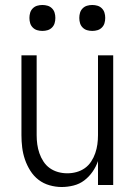

<svg xmlns="http://www.w3.org/2000/svg" viewBox="-20 -742 540 770"><path d="M227 8Q203 8 178.5 1Q154 -6 134.5 -21Q115 -36 101.5 -57.5Q88 -79 80 -102.5Q72 -126 69 -150.5Q66 -175 66 -200V-520H127V-200Q127 -181 129.5 -163Q132 -145 138 -127.5Q144 -110 154.5 -94Q165 -78 180 -67.5Q195 -57 213 -52Q231 -47 250 -47Q269 -47 287 -52Q305 -57 320 -67.5Q335 -78 345.5 -94Q356 -110 362 -127.5Q368 -145 370.5 -163Q373 -181 373 -200V-520H434V0H373V-96Q365 -73 351 -53Q337 -33 318 -18.5Q299 -4 275 2Q251 8 227 8ZM350 -618Q339 -618 329 -621Q319 -624 311.5 -631.5Q304 -639 301 -649Q298 -659 298 -670Q298 -681 301 -691Q304 -701 311.5 -708.5Q319 -716 329 -719Q339 -722 350 -722Q361 -722 371 -719Q381 -716 388.5 -708.5Q396 -701 399 -691Q402 -681 402 -670Q402 -659 399 -649Q396 -639 388.5 -631.5Q381 -624 371 -621Q361 -618 350 -618ZM150 -618Q139 -618 129 -621Q119 -624 111.5 -631.5Q104 -639 101 -649Q98 -659 98 -670Q98 -681 101 -691Q104 -701 111.5 -708.5Q119 -716 129 -719Q139 -722 150 -722Q161 -722 171 -719Q181 -716 188.5 -708.5Q196 -701 199 -691Q202 -681 202 -670Q202 -659 199 -649Q196 -639 188.5 -631.5Q181 -624 171 -621Q161 -618 150 -618Z"/></svg>

Font: Iosevka Custom Light
Style: Regular
Weight: 300
Monospace: yes
Designer: Belleve Invis
Foundry: Belleve Invis
Version: Version 27.3.5